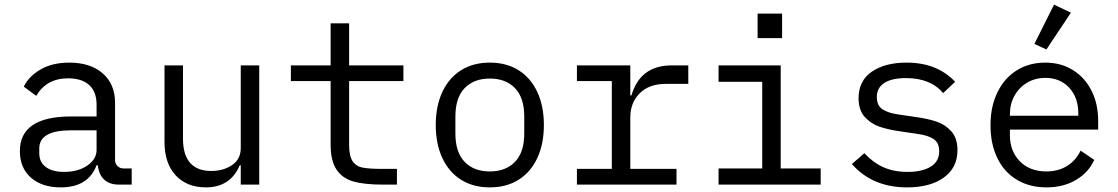

<svg xmlns="http://www.w3.org/2000/svg" viewBox="-20 -799 4840 831"><path d="M495 0Q414 0 403 -84H398Q362 12 243 12Q162 12 114 -30Q66 -72 66 -145Q66 -295 288 -295H398V-346Q398 -402 366 -431Q334 -460 275 -460Q181 -460 137 -384L83 -424Q104 -468 155 -498Q206 -528 280 -528Q371 -528 424.5 -481.5Q478 -435 478 -354V-106Q478 -91 488.5 -80.5Q499 -70 514 -70H550V0ZM398 -150V-235H288Q150 -235 150 -157V-136Q150 -97 178.5 -76Q207 -55 257 -55Q318 -55 358 -82.5Q398 -110 398 -150Z M1022 -84H1018Q977 12 871 12Q789 12 740.5 -40Q692 -92 692 -185V-516H772V-199Q772 -129 803 -94Q834 -59 894 -59Q947 -59 984.5 -84.5Q1022 -110 1022 -158V-516H1102V0H1022Z M1491 -172Q1491 -124 1506 -101.5Q1521 -79 1549.5 -73.5Q1578 -68 1635 -68H1698V0H1636Q1557 0 1509.5 -13.5Q1462 -27 1436.5 -65Q1411 -103 1411 -173V-448H1239V-516H1411V-698H1491V-516H1726V-448H1491Z M1866 -258Q1866 -340 1894.5 -401Q1923 -462 1975.5 -495Q2028 -528 2100 -528Q2172 -528 2224.5 -495Q2277 -462 2305.5 -401Q2334 -340 2334 -258Q2334 -176 2305.5 -115Q2277 -54 2224.5 -21Q2172 12 2100 12Q2028 12 1975.5 -21Q1923 -54 1894.5 -115Q1866 -176 1866 -258ZM2249 -221V-295Q2249 -376 2209 -417.5Q2169 -459 2100 -459Q2031 -459 1991 -417.5Q1951 -376 1951 -295V-221Q1951 -140 1991 -98.5Q2031 -57 2100 -57Q2169 -57 2209 -98.5Q2249 -140 2249 -221Z M2477 -68H2628V-448H2477V-516H2708V-386H2713Q2751 -516 2887 -516H2959V-436H2862Q2789 -436 2748.5 -395Q2708 -354 2708 -291V-68H2908V0H2477Z M3365 -740V-634H3259V-740ZM3090 -70H3279V-445H3090V-516H3359V-70H3532V0H3090Z M3667 -89 3721 -136Q3759 -95 3804 -75Q3849 -55 3908 -55Q3971 -55 4008 -77.5Q4045 -100 4045 -144Q4045 -181 4021 -197Q3997 -213 3954 -219L3873 -231Q3824 -238 3787 -250.5Q3750 -263 3723 -292.5Q3696 -322 3696 -374Q3696 -449 3753 -488.5Q3810 -528 3904 -528Q4036 -528 4114 -445L4062 -396Q4008 -461 3901 -461Q3840 -461 3807.5 -440Q3775 -419 3775 -379Q3775 -342 3799.5 -326Q3824 -310 3866 -304L3947 -292Q3997 -285 4034 -272.5Q4071 -260 4097.5 -230.5Q4124 -201 4124 -149Q4124 -73 4065 -30.5Q4006 12 3906 12Q3756 12 3667 -89Z M4267 -257Q4267 -338 4297 -399.5Q4327 -461 4380.5 -494.5Q4434 -528 4504 -528Q4572 -528 4624 -495.5Q4676 -463 4704.5 -406Q4733 -349 4733 -276V-238H4351V-214Q4351 -145 4394 -101Q4437 -57 4509 -57Q4560 -57 4598 -80.5Q4636 -104 4657 -147L4716 -107Q4692 -53 4637.5 -20.5Q4583 12 4509 12Q4436 12 4381 -21Q4326 -54 4296.5 -115Q4267 -176 4267 -257ZM4351 -305V-298H4647V-309Q4647 -377 4607.5 -419.5Q4568 -462 4504 -462Q4461 -462 4426 -441.5Q4391 -421 4371 -385Q4351 -349 4351 -305ZM4509 -585 4457 -609 4542 -779 4615 -744Z"/></svg>

Font: iA Writer Duo S
Style: Regular
Weight: 400
Designer: Mike Abbink, Paul van der Laan, Pieter van Rosmalen, Oliver Reichenstein
Foundry: Bold Monday and Information Architects Inc.
Version: Version 2.000